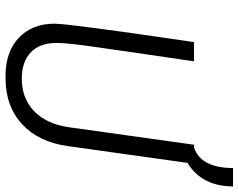

<svg xmlns="http://www.w3.org/2000/svg" viewBox="-106 -764 880 709"><g transform="rotate(90 334.5 -410.0)"><path d="M261 10Q171 10 119.5 -39.5Q68 -89 68 -170Q68 -185 72 -221.5Q76 -258 83 -310.5Q90 -363 98.5 -426Q107 -489 117 -555.5Q127 -622 136 -686H207Q187 -552 174.5 -464.5Q162 -377 154.5 -325Q147 -273 144 -245.5Q141 -218 140 -204Q139 -190 139 -180Q139 -116 174 -83Q209 -50 271 -50Q344 -50 391 -95.5Q438 -141 450 -222L515 -686H525Q564 -699 582.5 -736Q601 -773 601 -830H669Q669 -782 653 -743.5Q637 -705 606 -679Q595 -669 582 -662L520 -220Q505 -112 439 -51Q373 10 269 10Z"/></g></svg>

Font: Chivo Mono Medium ExtraLight
Style: Italic
Weight: 250
Italic angle: -8.05°
Monospace: yes
Version: Version 1.008